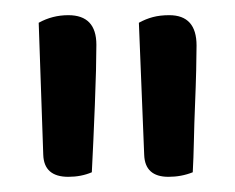

<svg xmlns="http://www.w3.org/2000/svg" viewBox="-20 -645 310 253"><path d="M101 -418Q87 -412 70 -412Q38 -412 37 -441L31 -615Q49 -625 70 -625Q107 -625 107 -586Q107 -573 106.5 -552Q106 -531 105 -507Q104 -483 103 -459.5Q102 -436 101 -418ZM234 -418Q219 -412 202 -412Q171 -412 170 -441L163 -615Q172 -620 181.5 -622.5Q191 -625 203 -625Q239 -625 239 -585Q239 -573 238.5 -552Q238 -531 237 -507Q236 -483 235.5 -459.5Q235 -436 234 -418Z"/></svg>

Font: Baloo 2
Style: Regular
Weight: 400
Designer: Sarang Kulkarni and Ek Type
Foundry: Ek Type
Version: Version 1.640;hotconv 1.0.111;makeotfexe 2.5.65597; ttfautoh